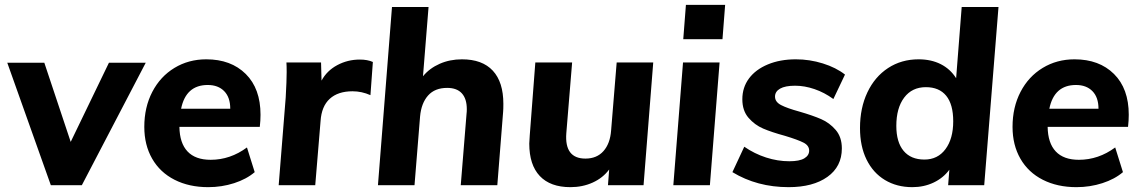

<svg xmlns="http://www.w3.org/2000/svg" viewBox="-20 -765 4716 793"><path d="M430 -506H582L318 0H190L10 -506H163L272 -179Z M1056 -291Q1056 -267 1053 -241H721Q722 -174 754.5 -139.5Q787 -105 850 -105Q931 -105 1000 -156L1032 -54Q998 -25 947 -8.5Q896 8 840 8Q761 8 701 -22.5Q641 -53 608.5 -109.5Q576 -166 576 -241Q576 -322 609 -385.5Q642 -449 700.5 -484.5Q759 -520 832 -520Q934 -520 995 -459.5Q1056 -399 1056 -291ZM728 -316H931Q931 -363 906 -388.5Q881 -414 838 -414Q748 -414 728 -316Z M1520 -509 1510 -372Q1474 -388 1436 -388Q1376 -388 1342 -357Q1308 -326 1304 -265L1282 0H1131L1160 -362Q1164 -432 1164 -467Q1164 -494 1163 -507H1306L1308 -432Q1330 -473 1373 -496Q1416 -519 1466 -519Q1498 -519 1520 -509Z M2059 -336Q2059 -314 2058 -303L2034 0H1883L1907 -296Q1908 -302 1908 -314Q1908 -357 1887.5 -379.5Q1867 -402 1827 -402Q1776 -402 1748 -370.5Q1720 -339 1715 -284L1692 0H1541L1599 -736H1750L1727 -450Q1754 -483 1796 -501.5Q1838 -520 1888 -520Q1972 -520 2015.5 -473Q2059 -426 2059 -336Z M2678 -507 2638 0H2491L2496 -65Q2470 -30 2428 -11Q2386 8 2336 8Q2253 8 2209.5 -38Q2166 -84 2166 -172Q2166 -182 2168 -206L2191 -507H2343L2319 -215Q2311 -110 2398 -110Q2445 -110 2472.5 -141Q2500 -172 2504 -226L2527 -507Z M2761 0 2801 -507H2952L2912 0ZM2813 -745H2975L2964 -603H2802Z M3005 -54 3054 -159Q3096 -130 3144 -114.5Q3192 -99 3240 -99Q3282 -99 3302 -111Q3322 -123 3322 -143Q3322 -164 3298.5 -176Q3275 -188 3222 -204Q3167 -219 3132 -234Q3097 -249 3071.5 -278.5Q3046 -308 3046 -355Q3046 -404 3073.5 -441Q3101 -478 3151.5 -499Q3202 -520 3267 -520Q3324 -520 3378.5 -503Q3433 -486 3470 -457L3422 -356Q3385 -383 3344 -397Q3303 -411 3264 -411Q3223 -411 3202 -399Q3181 -387 3181 -366Q3181 -344 3206 -331Q3231 -318 3282 -304Q3337 -288 3371.5 -273Q3406 -258 3431.5 -228.5Q3457 -199 3457 -152Q3457 -77 3397.5 -34.5Q3338 8 3237 8Q3107 8 3005 -54Z M4104 -736 4045 0H3896L3901 -64Q3876 -30 3836 -11Q3796 8 3748 8Q3684 8 3635 -21.5Q3586 -51 3559 -106Q3532 -161 3532 -236Q3532 -319 3562.5 -383.5Q3593 -448 3648 -484Q3703 -520 3774 -520Q3826 -520 3865.5 -500Q3905 -480 3929 -442L3952 -736ZM3917 -264Q3917 -334 3888 -369.5Q3859 -405 3804 -405Q3747 -405 3714.5 -362Q3682 -319 3682 -245Q3682 -178 3712 -142Q3742 -106 3798 -106Q3853 -106 3885 -149Q3917 -192 3917 -264Z M4642 -291Q4642 -267 4639 -241H4307Q4308 -174 4340.5 -139.5Q4373 -105 4436 -105Q4517 -105 4586 -156L4618 -54Q4584 -25 4533 -8.5Q4482 8 4426 8Q4347 8 4287 -22.5Q4227 -53 4194.5 -109.5Q4162 -166 4162 -241Q4162 -322 4195 -385.5Q4228 -449 4286.5 -484.5Q4345 -520 4418 -520Q4520 -520 4581 -459.5Q4642 -399 4642 -291ZM4314 -316H4517Q4517 -363 4492 -388.5Q4467 -414 4424 -414Q4334 -414 4314 -316Z"/></svg>

Font: Muli ExtraBold
Style: Italic
Weight: 800
Italic angle: -4.541°
Designer: Vernon Adams
Foundry: Vernon Adams
Version: Version 2.000